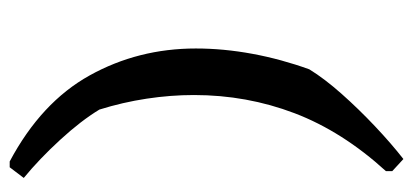

<svg xmlns="http://www.w3.org/2000/svg" viewBox="-248 -483 852 396"><g transform="rotate(-90 178.0 -285.0)"><path d="M48 121 23 98V85Q105 -5 142.5 -103.5Q180 -202 180 -311Q180 -359 172.5 -408.5Q165 -458 150 -506Q127 -544 87.5 -587Q48 -630 9 -662L31 -691H43Q165 -626 220.5 -526Q276 -426 276 -307Q276 -250 265 -190.5Q254 -131 233 -73Q214 -42 182.5 -6.5Q151 29 115.5 62.5Q80 96 48 121Z"/></g></svg>

Font: Labrada Medium
Style: Regular
Weight: 500
Designer: Mercedes Jáuregui
Foundry: Omnibus-Type Team
Version: Version 1.000; ttfautohint (v1.8.4.7-5d5b)